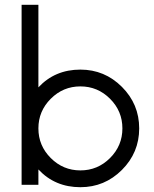

<svg xmlns="http://www.w3.org/2000/svg" viewBox="-20 -770 640 800"><path d="M438.5 -358.5Q387 -410 315 -410Q243 -410 191.5 -358.5Q140 -307 140 -235Q140 -163 191.5 -111.5Q243 -60 315 -60Q387 -60 438.5 -111.5Q490 -163 490 -235Q490 -307 438.5 -358.5ZM315 10Q209 10 140 -64V0H70V-750H140V-406Q209 -480 315 -480Q416 -480 488 -408Q560 -336 560 -235Q560 -134 488 -62Q416 10 315 10Z"/></svg>

Font: HansKendrickRegular
Style: Regular
Weight: 400
Designer: Alfredo Marco Pradil
Foundry: Hanken Studio
Version: Version 1.000;PS 001.001;hotconv 1.0.56